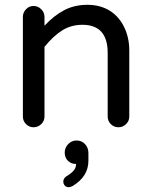

<svg xmlns="http://www.w3.org/2000/svg" viewBox="-20 -529 635 807"><path d="M76.2 -39.1V-458Q76.2 -476.6 89.4 -490.2Q102.5 -503.9 121.1 -503.9Q139.6 -503.9 153.3 -490.2Q167 -476.6 167 -458V-420.9Q207 -463.9 250 -486.3Q293 -508.8 347.7 -508.8Q401.4 -508.8 442.4 -483.4Q481.4 -458 502.4 -414.1Q523.4 -370.1 523.4 -316.4V-39.1Q523.4 -20.5 509.8 -7.3Q496.1 5.9 477.5 5.9Q459 5.9 445.8 -7.3Q432.6 -20.5 432.6 -39.1V-306.6Q432.6 -424.8 326.2 -424.8Q279.3 -424.8 241.7 -401.4Q204.1 -377.9 167 -332V-39.1Q167 -20.5 153.3 -7.3Q139.6 5.9 121.1 5.9Q102.5 5.9 89.4 -7.3Q76.2 -20.5 76.2 -39.1ZM246.1 234.4Q246.1 221.7 257.8 212.9Q280.3 199.2 290 187.5Q299.8 175.8 299.8 160.2Q279.3 160.2 265.6 147Q252 133.8 252 112.3Q252 91.8 266.6 76.7Q281.2 61.5 301.8 61.5Q323.2 61.5 337.4 76.7Q351.6 91.8 351.6 114.3V146.5Q351.6 212.9 285.2 252.9Q275.4 257.8 268.6 257.8Q258.8 257.8 252.4 251Q246.1 244.1 246.1 234.4Z"/></svg>

Font: KTXP_ComRound
Style: Medium
Weight: 500
Version: Version 1.01;May 16, 2022;FontCreator 13.0.0.2683 64-bit